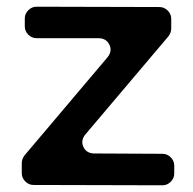

<svg xmlns="http://www.w3.org/2000/svg" viewBox="-20 -552 577 573"><path d="M491 -467Q491 -455 483 -444L235 -151Q220 -133 229 -113.5Q238 -94 262 -94L465 -93Q479 -93 489.5 -82.5Q500 -72 500 -58V-34Q500 -20 489.5 -9.5Q479 1 465 1L80 0Q66 0 55.5 -10.5Q45 -21 45 -35V-65Q45 -77 53 -88L300 -380Q316 -399 306.5 -418.5Q297 -438 274 -438H89Q75 -438 64.5 -448.5Q54 -459 54 -473V-497Q54 -511 64.5 -521.5Q75 -532 89 -532L456 -531Q470 -531 480.5 -520.5Q491 -510 491 -496Z"/></svg>

Font: Trueno
Style: Round
Weight: 400
Designer: Julieta Ulanovsky, Jasper
Foundry: Julieta Ulanovsky, Cannot Into Space Fonts
Version: Version 3.001